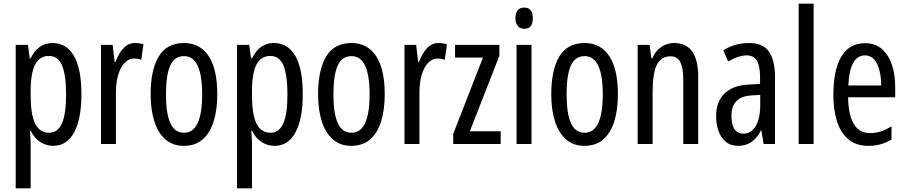

<svg xmlns="http://www.w3.org/2000/svg" viewBox="-20 -780 4909 1040"><path d="M263 -547Q340 -547 380.5 -477.5Q421 -408 421 -269Q421 -136 381.5 -63Q342 10 268 10Q229 10 197 -11.5Q165 -33 146 -72H142Q144 -51 145 -33Q146 -15 146 0V240H65V-537H131L141 -464H146Q168 -508 197.5 -527.5Q227 -547 263 -547ZM245 -477Q195 -477 170.5 -430.5Q146 -384 146 -285V-265Q146 -159 170.5 -110Q195 -61 246 -61Q293 -61 315.5 -111.5Q338 -162 338 -268Q338 -372 316.5 -424.5Q295 -477 245 -477Z M711 -547Q735 -547 757 -540L745 -456Q728 -463 705 -463Q677 -463 654.5 -439Q632 -415 620 -374Q608 -333 608 -280V0H527V-537H590L601 -445H606Q623 -492 649.5 -519.5Q676 -547 711 -547Z M1157 -269Q1157 -186 1137.5 -123Q1118 -60 1078 -25Q1038 10 975 10Q916 10 876 -25Q836 -60 816 -122.5Q796 -185 796 -269Q796 -402 840 -474.5Q884 -547 977 -547Q1063 -547 1110 -476.5Q1157 -406 1157 -269ZM879 -269Q879 -166 902.5 -113.5Q926 -61 977 -61Q1075 -61 1075 -269Q1075 -476 977 -476Q925 -476 902 -424.5Q879 -373 879 -269Z M1462 -547Q1539 -547 1579.5 -477.5Q1620 -408 1620 -269Q1620 -136 1580.5 -63Q1541 10 1467 10Q1428 10 1396 -11.5Q1364 -33 1345 -72H1341Q1343 -51 1344 -33Q1345 -15 1345 0V240H1264V-537H1330L1340 -464H1345Q1367 -508 1396.5 -527.5Q1426 -547 1462 -547ZM1444 -477Q1394 -477 1369.5 -430.5Q1345 -384 1345 -285V-265Q1345 -159 1369.5 -110Q1394 -61 1445 -61Q1492 -61 1514.5 -111.5Q1537 -162 1537 -268Q1537 -372 1515.5 -424.5Q1494 -477 1444 -477Z M2064 -269Q2064 -186 2044.5 -123Q2025 -60 1985 -25Q1945 10 1882 10Q1823 10 1783 -25Q1743 -60 1723 -122.5Q1703 -185 1703 -269Q1703 -402 1747 -474.5Q1791 -547 1884 -547Q1970 -547 2017 -476.5Q2064 -406 2064 -269ZM1786 -269Q1786 -166 1809.5 -113.5Q1833 -61 1884 -61Q1982 -61 1982 -269Q1982 -476 1884 -476Q1832 -476 1809 -424.5Q1786 -373 1786 -269Z M2355 -547Q2379 -547 2401 -540L2389 -456Q2372 -463 2349 -463Q2321 -463 2298.5 -439Q2276 -415 2264 -374Q2252 -333 2252 -280V0H2171V-537H2234L2245 -445H2250Q2267 -492 2293.5 -519.5Q2320 -547 2355 -547Z M2692 0H2435V-55L2596 -468H2445V-537H2685V-478L2525 -69H2692Z M2820 -739Q2866 -739 2866 -681Q2866 -624 2820 -624Q2798 -624 2785 -639Q2772 -654 2772 -681Q2772 -739 2820 -739ZM2859 -537V0H2778V-537Z M3327 -269Q3327 -186 3307.5 -123Q3288 -60 3248 -25Q3208 10 3145 10Q3086 10 3046 -25Q3006 -60 2986 -122.5Q2966 -185 2966 -269Q2966 -402 3010 -474.5Q3054 -547 3147 -547Q3233 -547 3280 -476.5Q3327 -406 3327 -269ZM3049 -269Q3049 -166 3072.5 -113.5Q3096 -61 3147 -61Q3245 -61 3245 -269Q3245 -476 3147 -476Q3095 -476 3072 -424.5Q3049 -373 3049 -269Z M3631 -547Q3762 -547 3762 -364V0H3681V-348Q3681 -411 3665 -443Q3649 -475 3613 -475Q3561 -475 3538 -429Q3515 -383 3515 -279V0H3434V-537H3499L3508 -464H3513Q3530 -504 3561.5 -525.5Q3593 -547 3631 -547Z M4038 -547Q4114 -547 4146 -499Q4178 -451 4178 -362V0H4116L4104 -74H4102Q4060 10 3979 10Q3938 10 3911 -12.5Q3884 -35 3871.5 -71.5Q3859 -108 3859 -150Q3859 -230 3905 -274Q3951 -318 4036 -322L4097 -325V-360Q4097 -422 4080 -451Q4063 -480 4025 -480Q3981 -480 3924 -447L3898 -508Q3961 -547 4038 -547ZM4050 -263Q3942 -257 3942 -152Q3942 -103 3959 -79.5Q3976 -56 4007 -56Q4049 -56 4073.5 -97.5Q4098 -139 4098 -212V-266Z M4387 0H4306V-760H4387Z M4666 -546Q4721 -546 4757 -514.5Q4793 -483 4811 -429.5Q4829 -376 4829 -309V-253H4574Q4577 -59 4693 -59Q4722 -59 4750.5 -68Q4779 -77 4809 -96V-24Q4753 10 4684 10Q4616 10 4574 -26.5Q4532 -63 4513 -125Q4494 -187 4494 -265Q4494 -402 4537.5 -474Q4581 -546 4666 -546ZM4666 -480Q4625 -480 4602 -440Q4579 -400 4575 -317H4753Q4753 -361 4744 -398Q4735 -435 4715.5 -457.5Q4696 -480 4666 -480Z"/></svg>

Font: Noto Sans Khmer ExtraCondensed
Style: Regular
Weight: 400
Width: 2
Designer: Danh Hong and the Monotype Design Team
Foundry: Monotype Imaging Inc.
Version: Version 2.004; ttfautohint (v1.8.4.7-5d5b)